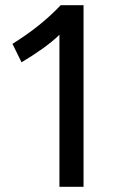

<svg xmlns="http://www.w3.org/2000/svg" viewBox="-20 -720 437 740"><path d="M214 -700C163 -646 102 -597 28 -551L63 -480C114 -510 174 -551 209 -586V0H302V-700Z"/></svg>

Font: Gully
Style: Regular
Weight: 400
Designer: jaikishan Patel
Foundry: MagicType
Version: Version 1.000;Glyphs 3.2 (3242)